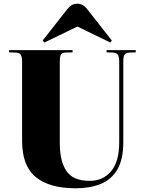

<svg xmlns="http://www.w3.org/2000/svg" viewBox="-20 -1000 781 1034"><path d="M388 14Q246 14 172.5 -46.5Q99 -107 99 -241V-668Q99 -693 92 -704.5Q85 -716 63 -717L29 -718V-730H371V-718L332 -717Q314 -716 308 -705.5Q302 -695 302 -667V-227Q302 -133 337.5 -79.5Q373 -26 463 -26Q535 -26 578.5 -78Q622 -130 622 -233V-668Q622 -696 614.5 -706Q607 -716 585 -717L554 -718V-730H711V-718L679 -717Q658 -716 651 -706Q644 -696 644 -667V-234Q644 -141 611.5 -86.5Q579 -32 521.5 -9Q464 14 388 14ZM219 -771 210 -782 341 -949Q352 -963 365 -971.5Q378 -980 397 -980Q413 -980 426.5 -972Q440 -964 455 -944L582 -782L574 -771L397 -857Z"/></svg>

Font: Literata 72pt ExtraBold
Style: Regular
Weight: 800
Designer: Latin by Veronika Burian and Jose Scaglione. Greek by Irene Vlachou. Cyrillic by Vera Evstafieva.
Foundry: TypeTogether
Version: Version 3.002